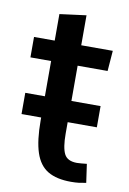

<svg xmlns="http://www.w3.org/2000/svg" viewBox="-74 -660 478 713"><g transform="rotate(10 164.5 -303.5)"><path d="M291 -70 301 0Q286 3 273.5 4.5Q261 6 244 6Q190 6 157 -13.5Q124 -33 109 -78Q94 -123 94 -200V-423H16V-500H94V-600L194 -613V-500H313L307 -423H194V-167Q194 -114 206 -90.5Q218 -67 254 -67Q263 -67 271 -68Q279 -69 291 -70ZM20 -210V-290H304V-210Z"/></g></svg>

Font: Epunda Sans Medium
Style: Regular
Weight: 500
Designer: Simon Atzbach
Foundry: typofactur
Version: Version 2.204; ttfautohint (v1.8.4.7-5d5b)